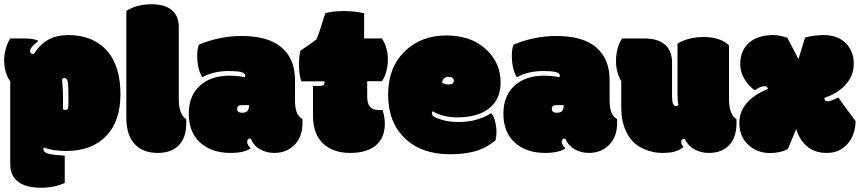

<svg xmlns="http://www.w3.org/2000/svg" viewBox="-26 -716 4076 910"><path d="M272.5 -263.7V-198.2Q275.9 -194.8 283.7 -194.8Q291.5 -194.8 294.9 -200.2Q298.3 -205.6 298.3 -218.8V-268.6Q298.3 -315.4 294.4 -330.8Q290.5 -346.2 279.8 -346.2Q272.9 -346.2 268.1 -341.3Q272.5 -293 272.5 -263.7ZM116.7 -474.1Q116.7 -459.5 133.8 -459.5Q163.1 -505.4 202.6 -527.6Q242.2 -549.8 297.9 -549.8Q353.5 -549.8 399.4 -532.2Q462.4 -507.3 499 -452.1Q544.9 -382.3 544.9 -269Q544.9 -141.6 476.8 -71Q408.7 -0.5 288.1 -0.5Q220.7 -0.5 183.1 -17.1Q179.7 -15.1 179.7 -8.8Q179.7 5.9 202.4 12.2Q225.1 18.6 280.8 21.5V151.4Q230.5 173.8 170.4 173.8Q99.6 173.8 63.5 147.9Q22.5 120.1 22.5 62.5V-330.6Q-6.3 -371.1 -6.3 -431.2Q-6.3 -455.6 1.5 -484.4Q9.3 -513.2 22.5 -533.7H91.8Q134.3 -533.7 156.7 -522Q116.7 -492.2 116.7 -474.1Z M821.3 -589.4V-246.1Q821.3 -173.3 856.4 -151.4Q856.9 -148.9 856.9 -142.1V-133.3Q856.9 -63.5 821.5 -27.3Q786.1 8.8 721.2 8.8Q656.2 8.8 618.2 -27.3Q572.8 -70.3 572.8 -157.2V-664.6Q624 -695.8 690.2 -695.8Q756.3 -695.8 788.8 -667.7Q821.3 -639.6 821.3 -589.4Z M1372.1 -241.7Q1372.1 -206.5 1379.9 -185.1Q1387.7 -163.6 1407.2 -151.4Q1407.7 -148.9 1407.7 -142.1V-133.3Q1407.7 -64 1365.7 -25.4Q1328.6 8.8 1273.9 8.8Q1236.8 8.8 1206.1 -8.8Q1175.3 -26.4 1162.1 -59.6Q1145.5 -59.6 1145.5 -43.5Q1145.5 -29.8 1162.6 -12.7Q1130.9 8.8 1066.9 8.8Q976.6 8.8 922.6 -40.3Q868.7 -89.4 868.7 -177.5Q868.7 -265.6 925.8 -314Q978 -357.4 1061 -357.4Q1089.4 -357.4 1115.7 -353.5Q1133.3 -350.1 1134.8 -349.6Q1136.2 -354.5 1136.2 -357.9Q1136.2 -370.6 1114.7 -375Q1093.3 -379.4 1058.6 -379.4Q984.9 -379.4 932.6 -349.6Q908.7 -390.1 908.7 -452.1Q908.7 -487.3 917.5 -504.4Q952.6 -520.5 1006.8 -533Q1061 -545.4 1121.1 -545.4Q1245.1 -545.4 1308.6 -491.2Q1372.1 -437 1372.1 -337.4ZM1118.7 -217.8Q1098.1 -217.8 1098.1 -199.2Q1098.1 -181.6 1122.1 -181.6Q1138.7 -181.6 1146.5 -189.7Q1154.3 -197.8 1154.3 -217.8Q1154.3 -217.8 1118.7 -217.8Z M1457.5 -308.6H1487.8Q1512.2 -308.6 1512.2 -324.7Q1512.2 -326.7 1511.2 -330.6H1401.9Q1391.1 -364.7 1391.1 -407Q1391.1 -449.2 1397.5 -475.6Q1425.3 -493.2 1474.1 -529.3Q1487.8 -562.5 1509.8 -634.8Q1512.7 -644.5 1516.6 -653.8Q1554.7 -663.6 1603.5 -663.6Q1652.3 -663.6 1699.7 -653.3V-533.7H1784.2Q1812.5 -490.7 1812.5 -432.6Q1812.5 -406.2 1805.2 -378.4Q1797.9 -350.6 1784.2 -331.1H1714.4V-257.3Q1714.4 -194.8 1766.6 -194.8H1787.6Q1797.9 -157.7 1797.9 -130.4Q1797.9 -63 1755.6 -27.1Q1713.4 8.8 1633.1 8.8Q1552.7 8.8 1505.1 -35.9Q1457.5 -80.6 1457.5 -167.5Z M2106.9 15.1Q1971.7 15.1 1893.6 -60.1Q1813.5 -135.7 1813.5 -267.3Q1813.5 -398.9 1896 -476.1Q1972.2 -547.9 2088.9 -547.9Q2205.6 -547.9 2276.1 -483.6Q2346.7 -419.4 2346.7 -325.7Q2346.7 -242.2 2288.6 -199.7Q2234.9 -159.7 2142.1 -159.7Q2072.8 -159.7 2024.9 -188.5Q2021 -185.5 2021 -177.7Q2021 -163.1 2059.6 -150.9Q2098.1 -137.7 2147.2 -137.7Q2196.3 -137.7 2236.6 -150.1Q2276.9 -162.6 2301.3 -179.7Q2313 -169.4 2320.1 -141.8Q2327.1 -114.3 2327.1 -91.6Q2327.1 -68.8 2322.8 -51.3Q2284.7 -19 2244.6 -5.4Q2188 15.1 2106.9 15.1ZM2100.6 -315.4Q2125 -315.4 2125 -334Q2125 -351.6 2099.1 -351.6Q2073.2 -351.6 2069.3 -323.7Q2083 -315.4 2100.6 -315.4Z M2863.3 -241.7Q2863.3 -206.5 2871.1 -185.1Q2878.9 -163.6 2898.4 -151.4Q2898.9 -148.9 2898.9 -142.1V-133.3Q2898.9 -64 2856.9 -25.4Q2819.8 8.8 2765.1 8.8Q2728 8.8 2697.3 -8.8Q2666.5 -26.4 2653.3 -59.6Q2636.7 -59.6 2636.7 -43.5Q2636.7 -29.8 2653.8 -12.7Q2622.1 8.8 2558.1 8.8Q2467.8 8.8 2413.8 -40.3Q2359.9 -89.4 2359.9 -177.5Q2359.9 -265.6 2417 -314Q2469.2 -357.4 2552.2 -357.4Q2580.6 -357.4 2606.9 -353.5Q2624.5 -350.1 2626 -349.6Q2627.4 -354.5 2627.4 -357.9Q2627.4 -370.6 2606 -375Q2584.5 -379.4 2549.8 -379.4Q2476.1 -379.4 2423.8 -349.6Q2399.9 -390.1 2399.9 -452.1Q2399.9 -487.3 2408.7 -504.4Q2443.8 -520.5 2498 -533Q2552.2 -545.4 2612.3 -545.4Q2736.3 -545.4 2799.8 -491.2Q2863.3 -437 2863.3 -337.4ZM2609.9 -217.8Q2589.4 -217.8 2589.4 -199.2Q2589.4 -181.6 2613.3 -181.6Q2629.9 -181.6 2637.7 -189.7Q2645.5 -197.8 2645.5 -217.8Q2645.5 -217.8 2609.9 -217.8Z M3177.2 -212.9Q3183.1 -212.9 3189.9 -217.8Q3185.1 -233.9 3185.1 -268.1V-509.3Q3236.8 -540.5 3309.6 -540.5Q3350.6 -540.5 3381.6 -529.5Q3412.6 -518.6 3429.2 -500.5V-246.1Q3429.2 -173.3 3464.4 -151.4Q3464.8 -148.9 3464.8 -142.1V-133.3Q3464.8 -62 3427.2 -25.4Q3393.1 8.8 3333 8.8Q3295.4 8.8 3264.9 -8.3Q3234.4 -25.4 3219.2 -58.1Q3202.6 -58.1 3202.6 -42Q3202.6 -30.8 3213.9 -19.5Q3198.2 -6.8 3176.3 1Q3154.3 8.8 3111.6 8.8Q3068.8 8.8 3028.3 -8.8Q2978 -30.3 2951.2 -74.7Q2918.5 -127.4 2918.5 -208.5V-331.1Q2893.6 -374.5 2893.6 -426.8Q2893.6 -453.6 2900.4 -482.4Q2907.2 -511.2 2922.4 -533.7H3029.8Q3090.3 -533.7 3124.8 -505.1Q3159.2 -476.6 3159.2 -418.5V-260.3Q3159.2 -212.9 3177.2 -212.9Z M3638.2 -549.8Q3667.5 -549.8 3705.6 -537.1Q3707.5 -533.7 3711.2 -526.6Q3714.8 -519.5 3720.2 -509.3Q3725.6 -499 3729 -492.4Q3732.4 -485.8 3739.5 -472.4Q3746.6 -459 3748.8 -454.3Q3751 -449.7 3753.9 -444.1Q3756.8 -438.5 3758.3 -435.5L3789.6 -537.6Q3806.2 -543.5 3831.5 -546.6Q3856.9 -549.8 3875.5 -549.8Q3945.3 -549.8 3982.9 -511.2Q4020.5 -472.7 4020.5 -413.6Q4020.5 -354.5 3977.1 -309.6Q3940.4 -271.5 3881.3 -252.4Q3881.3 -235.8 3897.9 -235.8Q3912.1 -235.8 3946.8 -254.4Q3959.5 -235.8 3981.4 -206.5Q4003.4 -177.2 4029.3 -142.1Q4027.3 -73.2 3989.3 -32.2Q3951.2 8.8 3893.3 8.8Q3835.4 8.8 3799.3 -22Q3763.2 -52.7 3747.6 -104.5L3708.5 -10.3Q3674.8 9.3 3623.5 9.3Q3562.5 9.3 3520.3 -30Q3478 -69.3 3478 -134.8Q3478 -215.3 3563 -269.5Q3575.2 -277.3 3613.8 -294.9Q3609.9 -307.6 3597.2 -307.6Q3578.1 -307.6 3552.2 -288.1Q3525.9 -304.2 3504.2 -338.4Q3482.4 -372.6 3482.4 -412.1Q3482.4 -478 3526.9 -515.6Q3568.4 -549.8 3638.2 -549.8Z"/></svg>

Font: Modak
Style: Regular
Weight: 400
Version: Version 1.036;PS Version 1.000;hotconv 1.0.79;makeotf.lib2.5